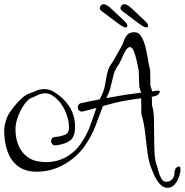

<svg xmlns="http://www.w3.org/2000/svg" viewBox="-23 -798 883 918"><path d="M840 11Q840 29 832 50Q824 71 810.5 85.5Q797 100 778 100Q756 100 739.5 80Q723 60 712 34.5Q701 9 695 -9Q685 -41 680 -85Q675 -129 669.5 -173.5Q664 -218 653 -251L652 -328Q633 -326 615 -323Q597 -320 584 -318Q553 -313 525 -306Q497 -299 469 -291Q451 -245 434.5 -199Q418 -153 385 -104Q363 -71 328 -42Q293 -13 248.5 5Q204 23 153 23Q98 23 63.5 -3Q29 -29 13 -74Q-3 -119 -3 -176Q-3 -188 1 -205Q5 -222 11 -237Q17 -252 22 -258Q32 -273 48 -293Q64 -313 82.5 -329.5Q101 -346 120 -352Q132 -356 149.5 -364Q167 -372 189 -372Q214 -372 236 -358Q283 -329 309.5 -287Q336 -245 336 -192Q336 -144 312 -126Q288 -108 243 -103Q233 -102 227 -109Q221 -116 221 -123Q221 -131 225.5 -136.5Q230 -142 240 -143Q265 -145 286 -153Q307 -161 307 -189Q307 -231 285 -275Q263 -319 225 -343Q210 -352 195 -352Q176 -352 159.5 -344Q143 -336 135 -333Q113 -327 94 -300Q75 -273 63 -240.5Q51 -208 51 -182Q51 -115 82.5 -73Q114 -31 169 -25Q176 -24 182.5 -23.5Q189 -23 196 -23Q252 -23 295.5 -48.5Q339 -74 364 -112Q394 -156 408.5 -198Q423 -240 438 -282Q422 -278 406 -273.5Q390 -269 373 -265Q362 -263 355.5 -269.5Q349 -276 349 -285Q349 -301 365 -305Q388 -310 410 -314.5Q432 -319 454 -323Q456 -328 458 -332Q460 -336 462 -340Q475 -366 479.5 -394Q484 -422 490 -449Q496 -476 513 -498Q518 -505 526 -519.5Q534 -534 542.5 -549Q551 -564 555 -571Q564 -586 569.5 -603Q575 -620 586 -632Q597 -644 620 -644Q641 -644 653.5 -622Q666 -600 673.5 -569Q681 -538 685.5 -508Q690 -478 695 -463L696 -389L703 -367V-361Q719 -363 725 -364Q741 -367 741 -359Q741 -354 734 -347Q727 -340 715 -338Q711 -337 703 -335L704 -293Q712 -269 713 -231Q714 -193 714 -153Q714 -113 715.5 -75.5Q717 -38 724 -15Q729 -2 734 18.5Q739 39 748 55Q757 71 772 71Q790 71 800.5 59Q811 47 811 29Q811 15 818 6.5Q825 -2 832 -2Q840 -2 840 11ZM651 -358 643 -382 640 -463Q635 -489 629 -514.5Q623 -540 615.5 -556.5Q608 -573 598 -573Q590 -573 580 -560Q575 -553 568 -538Q561 -523 554.5 -508.5Q548 -494 543 -487Q527 -466 520 -440Q513 -414 507 -387Q501 -360 488 -335L485 -329Q508 -333 531 -337Q554 -341 578 -345Q591 -347 610.5 -349.5Q630 -352 651 -355ZM586 -675Q586 -667 578 -667Q574 -667 566.5 -670Q559 -673 540 -687Q522 -701 499.5 -717.5Q477 -734 464 -744Q460 -748 457 -751Q454 -754 454 -759Q454 -766 459.5 -772Q465 -778 472 -778Q486 -778 508 -757.5Q530 -737 564 -705Q578 -692 582 -686Q586 -680 586 -675ZM685 -675Q685 -667 677 -667Q673 -667 665.5 -670Q658 -673 639 -687Q621 -701 598.5 -717.5Q576 -734 563 -744Q559 -748 556 -751Q553 -754 553 -759Q553 -766 558.5 -772Q564 -778 571 -778Q585 -778 607 -757.5Q629 -737 663 -705Q677 -692 681 -686Q685 -680 685 -675Z"/></svg>

Font: Ingrid Darling
Style: Regular
Weight: 400
Designer: Robert E. Leuschke
Foundry: Robert E. Leuschke
Version: Version 1.010; ttfautohint (v1.8.3)